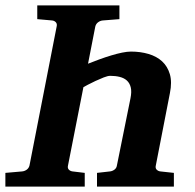

<svg xmlns="http://www.w3.org/2000/svg" viewBox="-35 -691 723 711"><path d="M324.2 0V-50.8L372.1 -56.2Q380.9 -57.1 388.7 -62.7Q396.5 -68.4 397.9 -78.1L448.2 -327.1Q453.1 -351.6 449.2 -367.4Q445.3 -383.3 434.8 -392.8Q424.3 -402.3 408.4 -406.2Q392.6 -410.2 373 -410.2Q364.3 -410.2 349.1 -404.3Q334 -398.4 318.4 -391.1Q302.7 -383.8 290 -377Q277.3 -370.1 273.9 -368.2L216.8 -78.1Q214.4 -68.4 220 -62.7Q225.6 -57.1 233.9 -56.2L278.8 -50.8V0H-15.1V-50.8L46.9 -56.2Q56.2 -57.1 64 -62.7Q71.8 -68.4 74.2 -78.1L174.8 -592.8Q177.2 -602.5 171.9 -608.4Q166.5 -614.3 158.2 -615.2L103 -620.1V-670.9H407.2V-620.1L345.2 -615.2Q335.9 -614.3 328.1 -608.4Q320.3 -602.5 317.9 -592.8L291 -455.1Q311.5 -463.4 333.7 -471.4Q356 -479.5 377 -485.8Q397.9 -492.2 417 -496.1Q436 -500 450.2 -500Q484.9 -500 514.9 -491.2Q544.9 -482.4 565.2 -463.9Q585.4 -445.3 594 -416.3Q602.5 -387.2 594.2 -346.2L542 -78.1Q539.6 -68.4 545.2 -62.7Q550.8 -57.1 559.1 -56.2L608.9 -50.8V0Z"/></svg>

Font: Charis SIL CyrE
Style: Bold Italic
Weight: 700
Italic angle: -11°
Foundry: SIL International
Version: Version 5.000